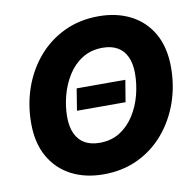

<svg xmlns="http://www.w3.org/2000/svg" viewBox="-82 -821 935 916"><g transform="rotate(-10 385.5 -363.5)"><path d="M527.3 -416.5 509.8 -311H274.4L291.5 -416.5ZM348.1 9.8Q259.8 9.8 192.4 -25.1Q125 -60.1 86.9 -127Q48.8 -193.8 48.8 -289.6Q48.8 -379.9 77.1 -460.7Q105.5 -541.5 158.7 -603.8Q211.9 -666 286.6 -701.7Q361.3 -737.3 453.6 -737.3Q541.5 -737.3 608.9 -702.6Q676.3 -668 714.4 -600.8Q752.4 -533.7 752.4 -437.5Q752.4 -347.2 723.9 -266.6Q695.3 -186 642.1 -123.5Q588.9 -61 514.4 -25.6Q439.9 9.8 348.1 9.8ZM355 -141.6Q412.1 -141.6 453.9 -168.2Q495.6 -194.8 523.4 -238.8Q551.3 -282.7 564.7 -335Q578.1 -387.2 578.1 -438.5Q578.1 -486.8 562.7 -519.8Q547.4 -552.7 518.1 -569.3Q488.8 -585.9 446.8 -585.9Q390.1 -585.9 347.9 -559.3Q305.7 -532.7 278.1 -488.8Q250.5 -444.8 236.8 -392.8Q223.1 -340.8 223.1 -289.6Q223.1 -241.2 238.8 -208Q254.4 -174.8 283.7 -158.2Q313 -141.6 355 -141.6Z"/></g></svg>

Font: Inter 16pt ExtraBold
Style: Italic
Weight: 800
Italic angle: -9.3988°
Version: Version 4.001;git-66647c0bb